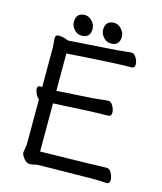

<svg xmlns="http://www.w3.org/2000/svg" viewBox="-126 -943 890 1052"><g transform="rotate(15 319.0 -417.5)"><path d="M142.1 16.1Q124 16.1 108.4 -3.4Q92.8 -22.9 92.8 -37.1L100.1 -84V-339.8Q89.8 -346.2 81.5 -363.5Q73.2 -380.9 73.2 -393.1Q73.2 -410.2 89.8 -410.2L100.1 -408.2V-633.8L96.2 -685.1Q96.2 -705.1 116.2 -705.1Q130.9 -705.1 150.9 -699.2L170.9 -691.9L439.9 -710Q461.9 -711.9 488 -714.8Q514.2 -717.8 525.9 -717.8Q540 -717.8 551.5 -698.5Q563 -679.2 563 -662.1Q563 -640.1 543.9 -640.1Q456.1 -640.1 180.2 -621.1V-409.2L384.8 -421.9Q407.2 -423.8 433.1 -427Q459 -430.2 471.2 -430.2Q484.9 -430.2 496.3 -410.6Q507.8 -391.1 507.8 -373Q507.8 -351.1 488.8 -351.1Q403.8 -351.1 180.2 -337.9V-64.9Q522.9 -70.8 555.2 -73.2H556.2Q573.2 -73.2 583.7 -52Q594.2 -30.8 594.2 -14.2Q594.2 7.8 576.2 7.8Q551.8 4.9 488.8 4.9L194.8 8.8Q180.2 8.8 168.7 12.5Q157.2 16.1 142.1 16.1ZM234.9 -736.8Q210 -736.8 192.4 -756.8Q174.8 -776.9 174.8 -797.9Q174.8 -851.1 225.1 -851.1Q247.1 -851.1 265.6 -831.5Q284.2 -812 284.2 -788.1Q284.2 -736.8 234.9 -736.8ZM400.9 -736.8Q376 -736.8 358.4 -756.8Q340.8 -776.9 340.8 -797.9Q340.8 -851.1 391.1 -851.1Q413.1 -851.1 431.6 -831.5Q450.2 -812 450.2 -788.1Q450.2 -736.8 400.9 -736.8Z"/></g></svg>

Font: LXGW WenKai Screen
Style: Regular
Weight: 400
Designer: LXGW / Fontworks Inc.
Foundry: LXGW / Fontworks Inc.
Version: Version 1.510;January 18,2025